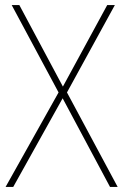

<svg xmlns="http://www.w3.org/2000/svg" viewBox="-20 -734 484 754"><path d="M442 0 243 -371 431 -714H401L227 -394L56 -714H26L210 -371L2 0H32L226 -348L412 0Z"/></svg>

Font: Noto Sans Sinhala SemiCondensed Thin
Style: Regular
Weight: 100
Width: 4
Designer: Jelle Bosma - Monotype Design Team
Foundry: Monotype Imaging Inc.
Version: Version 2.006